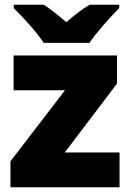

<svg xmlns="http://www.w3.org/2000/svg" viewBox="-20 -786 547 806"><path d="M481.9 0H23.9V-108.9L252.9 -407.2H37.1V-553.2H471.2V-435.1L252 -146H481.9ZM480.5 -766.1V-752Q448.2 -719.7 412.6 -678.7Q377 -637.7 355.5 -606H163.6Q144.5 -635.3 109.6 -675.5Q74.7 -715.8 37.6 -752V-766.1H163.6Q197.3 -745.1 258.3 -692.9Q315.4 -742.7 356.4 -766.1Z"/></svg>

Font: Open Sans ExtBd
Style: Bold
Weight: 800
Foundry: Ascender Corporation
Version: Version 1.10